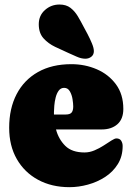

<svg xmlns="http://www.w3.org/2000/svg" viewBox="-20 -792 570 827"><path d="M511.2 -322.8Q511.2 -279.3 485.6 -256.8Q460 -234.4 418 -234.4H221.2Q232.4 -192.4 261.2 -163.8Q290 -135.3 344.2 -135.3Q365.7 -135.3 387 -144.3Q408.2 -153.3 427 -165.5Q445.8 -177.7 460 -186.8Q474.1 -195.8 481.4 -195.8Q495.6 -195.8 502 -185.8Q508.3 -175.8 508.3 -163.1Q508.3 -118.7 487.5 -85.2Q466.8 -51.8 432.9 -29.8Q398.9 -7.8 358.6 3.2Q318.4 14.2 279.3 14.2Q202.6 14.2 144 -17.6Q85.4 -49.3 52.5 -106.7Q19.5 -164.1 19.5 -241.7Q19.5 -324.7 51.5 -386.2Q83.5 -447.8 143.6 -481.7Q203.6 -515.6 287.6 -515.6Q345.7 -515.6 396.7 -493.7Q447.8 -471.7 479.5 -428.7Q511.2 -385.7 511.2 -322.8ZM212.4 -309.6Q212.4 -304.2 212.4 -298.8H263.2Q281.7 -298.8 288.6 -307.4Q295.4 -315.9 295.4 -333.5Q295.4 -345.2 292.5 -364.3Q289.6 -383.3 281 -398.4Q272.5 -413.6 256.3 -413.6Q241.7 -413.6 232.9 -401.6Q224.1 -389.6 219.7 -371.8Q215.3 -354 213.9 -336.9Q212.4 -319.8 212.4 -309.6ZM236.3 -772.5Q265.1 -772.5 283.7 -758.1Q302.2 -743.7 315.2 -721.9Q328.1 -700.2 339.4 -678.2Q346.2 -666 356.7 -646Q367.2 -626 375.7 -605.7Q384.3 -585.4 384.3 -571.8Q384.3 -556.2 373.3 -547.6Q362.3 -539.1 347.7 -539.1Q330.1 -539.1 310.5 -547.9Q291 -556.6 275.4 -563.5Q247.1 -576.2 217.3 -590.3Q187.5 -604.5 167.2 -627.2Q147 -649.9 147 -687.5Q147 -725.1 173.6 -748.8Q200.2 -772.5 236.3 -772.5Z"/></svg>

Font: Caprasimo
Style: Regular
Weight: 400
Designer: The DocRepair Project, Phaedra Charles, Flavia Zimbardi
Foundry: Google
Version: Version 1.001